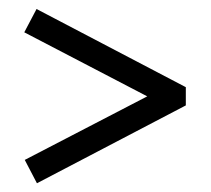

<svg xmlns="http://www.w3.org/2000/svg" viewBox="-20 -506 479 435"><path d="M401 -308.5 62.8 -485.6 35 -432.8 355.8 -265.7V-309.6L36.1 -143.7L63.7 -90.8L401 -267.2Z"/></svg>

Font: Karma Variable Light
Style: Regular
Weight: 300
Designer: Joana Correia
Foundry: Indian Type Foundry
Version: Version 3.000